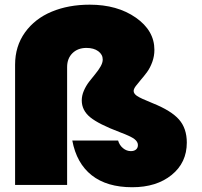

<svg xmlns="http://www.w3.org/2000/svg" viewBox="-20 -783 855 813"><path d="M43.9 0V-508.8Q43.9 -587.4 85.9 -645.8Q127.9 -704.1 199 -733.6Q270 -763.2 359.9 -763.2Q476.6 -763.2 555.2 -708.3Q633.8 -653.3 633.8 -571.8Q633.8 -545.4 624.8 -520.5Q615.7 -495.6 602.8 -478Q589.8 -460.4 576.9 -445.6Q564 -430.7 554.9 -418.5Q545.9 -406.2 545.9 -397.9Q545.9 -386.7 559.8 -377Q573.7 -367.2 626 -346.2Q705.1 -314.5 738 -276.9Q771 -239.3 771 -179.2Q771 -94.2 706.8 -42.2Q642.6 9.8 540 9.8Q432.6 9.8 368.4 -40.8Q304.2 -91.3 286.1 -188H480Q485.8 -168 501 -155.5Q516.1 -143.1 534.2 -143.1Q547.9 -143.1 555.9 -149.9Q564 -156.7 564 -168.9Q564 -182.6 549.3 -194.1Q534.7 -205.6 487.8 -223.1Q397.5 -257.3 361.8 -286.6Q326.2 -315.9 326.2 -357.9Q326.2 -378.4 335.2 -399.2Q344.2 -419.9 357.4 -437Q370.6 -454.1 383.8 -470Q397 -485.8 406 -501.7Q415 -517.6 415 -530.8Q415 -552.2 396 -566.2Q377 -580.1 346.2 -580.1Q309.6 -580.1 286.9 -557.9Q264.2 -535.6 264.2 -499V0Z"/></svg>

Font: SVN-Poppins Black
Style: Regular
Weight: 900
Designer: Ninad Kale (Devanagari), Jonny Pinhorn (Latin)
Foundry: Indian Type Foundry
Version: Version 3.002 2017